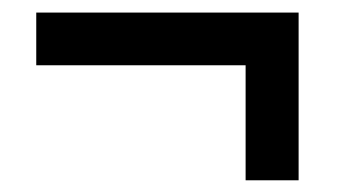

<svg xmlns="http://www.w3.org/2000/svg" viewBox="-20 -416 551 313"><path d="M466.8 -395.5V-122.1H380.4V-309.6H39.1V-395.5Z"/></svg>

Font: Open Sans SemiCondensed SemiBold
Style: Regular
Weight: 600
Width: 4
Designer: Monotype Design Team
Foundry: Monotype Imaging Inc.
Version: Version 3.000